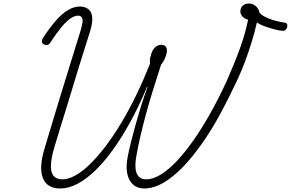

<svg xmlns="http://www.w3.org/2000/svg" viewBox="-20 -1053 1654 1092"><path d="M323 19Q246 19 223 -42.5Q200 -104 236 -217Q259 -296 284.5 -379Q310 -462 335.5 -546Q361 -630 387 -713Q413 -796 438 -878Q446 -906 449 -924.5Q452 -943 445.5 -953.5Q439 -964 423 -964Q404 -964 380 -947.5Q356 -931 328.5 -897.5Q301 -864 267 -812Q259 -799 249.5 -797Q240 -795 229 -801Q219 -807 218 -815.5Q217 -824 223 -835Q263 -896 298.5 -936.5Q334 -977 368 -996.5Q402 -1016 434 -1016Q464 -1016 483 -1000.5Q502 -985 504.5 -954Q507 -923 493 -877Q475 -819 457 -762.5Q439 -706 422 -650.5Q405 -595 388.5 -540Q372 -485 355 -430.5Q338 -376 321.5 -322.5Q305 -269 289 -215Q271 -154 269.5 -113.5Q268 -73 284.5 -53Q301 -33 335 -33Q369 -33 409.5 -55.5Q450 -78 493 -120.5Q536 -163 581 -222Q626 -281 670 -354.5Q714 -428 755 -512.5Q796 -597 833 -691Q832 -703 832.5 -712.5Q833 -722 836 -731Q840 -751 848.5 -766Q857 -781 869.5 -789.5Q882 -798 898 -798Q917 -798 924.5 -785Q932 -772 928 -752Q925 -737 917.5 -719.5Q910 -702 896 -685Q871 -608 848.5 -535.5Q826 -463 808.5 -397.5Q791 -332 777.5 -274Q764 -216 756 -168Q748 -124 751 -94Q754 -64 769.5 -48.5Q785 -33 812 -33Q850 -33 894 -60Q938 -87 984.5 -136Q1031 -185 1080 -254.5Q1129 -324 1176.5 -409Q1224 -494 1269 -591Q1289 -637 1309 -685.5Q1329 -734 1345.5 -780Q1362 -826 1373.5 -867.5Q1385 -909 1391 -941Q1371 -946 1359 -959Q1347 -972 1347 -988Q1347 -1008 1360 -1020.5Q1373 -1033 1396 -1033Q1417 -1033 1434 -1019Q1451 -1005 1456 -981Q1464 -970 1486 -958Q1508 -946 1539.5 -937Q1571 -928 1604 -923Q1611 -921 1613 -915Q1615 -909 1614 -901Q1612 -891 1605 -884Q1598 -877 1588 -878Q1576 -878 1560 -881.5Q1544 -885 1525.5 -890.5Q1507 -896 1490.5 -901.5Q1474 -907 1460.5 -914Q1447 -921 1441 -925Q1429 -871 1411.5 -814.5Q1394 -758 1373.5 -702.5Q1353 -647 1327 -593Q1282 -497 1237.5 -414Q1193 -331 1147 -263Q1101 -195 1056 -142.5Q1011 -90 967 -54Q923 -18 882 0.5Q841 19 801 19Q761 19 736 -4Q711 -27 703.5 -67Q696 -107 706 -160Q714 -202 726 -249.5Q738 -297 752.5 -348.5Q767 -400 783.5 -453.5Q800 -507 819 -558H816Q771 -450 721.5 -360Q672 -270 621 -199.5Q570 -129 519 -80.5Q468 -32 418.5 -6.5Q369 19 323 19Z"/></svg>

Font: Playwrite US Trad ExtraLight
Style: Regular
Weight: 250
Designer: Veronika Burian, José Scaglione
Foundry: TypeTogether
Version: Version 1.003